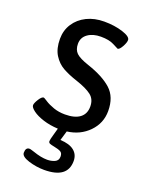

<svg xmlns="http://www.w3.org/2000/svg" viewBox="-140 -604 692 888"><g transform="rotate(20 206.5 -160.0)"><path d="M227 7 213 54Q258 56 281 74.5Q304 93 304 125Q304 210 189 210Q150 210 112 198Q74 186 74 167Q74 141 93 141Q97 141 104.5 143.5Q112 146 116 147Q156 161 186 161Q206 161 223 153.5Q240 146 240 126Q240 109 229 103Q218 97 197 93Q181 90 174 87Q167 84 167 76Q167 69 174.5 43Q182 17 184 9Q144 7 111 -3.5Q78 -14 58.5 -28.5Q39 -43 39 -54Q39 -64 51.5 -84Q64 -104 74 -104Q76 -104 93 -93Q110 -82 135.5 -73Q161 -64 192 -64Q240 -64 265 -83Q290 -102 290 -138Q290 -174 265.5 -193Q241 -212 190 -229Q147 -243 118 -259.5Q89 -276 70 -306.5Q51 -337 51 -385Q51 -427 72.5 -460Q94 -493 131.5 -511.5Q169 -530 217 -530Q268 -530 308.5 -517Q349 -504 349 -487Q349 -474 337.5 -453.5Q326 -433 317 -433Q314 -434 290.5 -446.5Q267 -459 226 -459Q187 -459 162 -441Q137 -423 137 -392Q137 -363 153.5 -347Q170 -331 215 -316Q293 -290 334 -253Q375 -216 375 -147Q375 -87 333 -44Q291 -1 227 7Z"/></g></svg>

Font: Asap-Regular
Style: Regular
Weight: 400
Designer: Pablo Cosgaya
Foundry: Omnibus-Type
Version: Version 2.000; ttfautohint (v1.8)